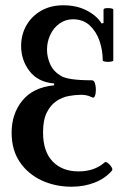

<svg xmlns="http://www.w3.org/2000/svg" viewBox="-20 -696 476 727"><path d="M251 11Q189 11 137.5 -13Q86 -37 55 -82.5Q24 -128 24 -194Q24 -265 64.5 -315Q105 -365 185 -373V-380Q124 -385 92 -426.5Q60 -468 60 -522Q60 -565 80 -600Q100 -635 136 -655.5Q172 -676 220 -676Q270 -676 308 -656.5Q346 -637 365 -607L372 -609V-659Q372 -664 381.5 -665Q391 -666 400 -664.5Q409 -663 409 -659V-467Q409 -464 399 -462.5Q389 -461 379 -462.5Q369 -464 369 -468Q369 -505 357 -540.5Q345 -576 320 -599.5Q295 -623 256 -623Q228 -623 205.5 -607Q183 -591 170.5 -564.5Q158 -538 158 -508Q158 -480 170 -453Q182 -426 210 -409Q237 -392 328 -392Q336 -392 339.5 -381Q343 -370 343 -356Q343 -342 339.5 -333Q336 -324 330 -327Q315 -334 305.5 -335.5Q296 -337 286 -337Q265 -337 240.5 -332.5Q216 -328 194 -313.5Q172 -299 157.5 -270.5Q143 -242 143 -195Q143 -122 179.5 -84.5Q216 -47 277 -47Q338 -47 376 -81Q380 -85 388.5 -78.5Q397 -72 402.5 -63Q408 -54 403 -49Q378 -20 338 -4.5Q298 11 251 11Z"/></svg>

Font: Junicode
Style: Bold
Weight: 700
Designer: Peter S. Baker
Version: Version 2.100; ttfautohint (v1.8.4)